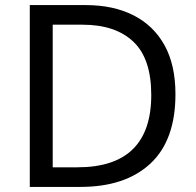

<svg xmlns="http://www.w3.org/2000/svg" viewBox="-20 -734 770 754"><path d="M669 -364Q669 -183 570.5 -91.5Q472 0 296 0H97V-714H317Q425 -714 504 -674Q583 -634 626 -556.5Q669 -479 669 -364ZM574 -361Q574 -504 503.5 -570.5Q433 -637 304 -637H187V-77H284Q574 -77 574 -361Z"/></svg>

Font: Noto Sans Nushu
Style: Regular
Weight: 400
Designer: Lisa Huang
Foundry: Lisa Huang
Version: Version 1.003; ttfautohint (v1.8.4.7-5d5b)